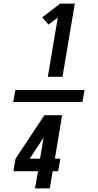

<svg xmlns="http://www.w3.org/2000/svg" viewBox="-20 -870 540 1060"><path d="M244 -446 299 -773 248 -734 213 -774 312 -850H393L325 -446ZM435 -307H53L65 -373H447ZM173 170 190 75H54L66 6L225 -234H323L283 6H313L301 75H271L255 170ZM201 6 221 -111 144 6Z"/></svg>

Font: iosevka_custom_sans_ss08
Style: Bold Italic
Weight: 700
Italic angle: -10°
Designer: Belleve Invis
Foundry: Belleve Invis
Version: Version 10.3.0; ttfautohint (v1.8.3)